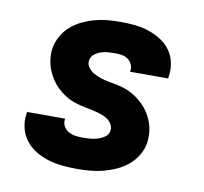

<svg xmlns="http://www.w3.org/2000/svg" viewBox="-66 -609 732 688"><g transform="rotate(10 300.0 -265.0)"><path d="M256 8Q230 8 203.5 5.5Q177 3 152 -4.5Q127 -12 105.5 -25Q84 -38 68.5 -57.5Q53 -77 46.5 -102.5Q40 -128 44 -154Q44 -156 44.5 -158Q45 -160 45 -162H184Q184 -161 184 -160.5Q184 -160 183 -159Q181 -146 187.5 -134.5Q194 -123 205 -116.5Q216 -110 229.5 -108Q243 -106 256 -106Q270 -106 283.5 -107Q297 -108 310.5 -112Q324 -116 336.5 -124.5Q349 -133 351 -147Q351 -147 351 -147Q351 -147 351 -147Q353 -160 346.5 -171Q340 -182 329.5 -189Q319 -196 307 -200Q295 -204 282.5 -207Q270 -210 257 -212.5Q244 -215 231.5 -218Q219 -221 207 -225Q195 -229 184 -235Q173 -241 163 -248.5Q153 -256 144 -264.5Q135 -273 127.5 -283Q120 -293 114 -304Q108 -315 103.5 -326.5Q99 -338 96.5 -351Q94 -364 93.5 -377Q93 -390 95 -403Q99 -426 111 -447.5Q123 -469 141.5 -485Q160 -501 182.5 -511.5Q205 -522 227.5 -528Q250 -534 273 -536Q296 -538 319 -538Q345 -538 371 -535.5Q397 -533 421 -525Q445 -517 466 -504Q487 -491 501.5 -471.5Q516 -452 521.5 -427Q527 -402 523 -376Q523 -374 522.5 -372Q522 -370 522 -368H383Q383 -369 383.5 -369.5Q384 -370 384 -371Q386 -383 381 -394.5Q376 -406 366 -413Q356 -420 343.5 -422Q331 -424 319 -424Q306 -424 293.5 -423Q281 -422 268.5 -418Q256 -414 245 -405.5Q234 -397 232 -384Q229 -369 238 -357Q247 -345 259.5 -338Q272 -331 286.5 -326.5Q301 -322 315 -319.5Q329 -317 344 -314Q359 -311 372.5 -306.5Q386 -302 399 -295Q412 -288 423 -279.5Q434 -271 444 -261Q454 -251 462 -239Q470 -227 476 -214Q482 -201 485.5 -186.5Q489 -172 489.5 -157Q490 -142 488 -127Q484 -103 471 -81.5Q458 -60 438.5 -44Q419 -28 396.5 -18Q374 -8 350.5 -2Q327 4 303.5 6Q280 8 256 8Z"/></g></svg>

Font: Iosevka Curly Heavy Extended
Style: Italic
Weight: 900
Width: 7
Italic angle: -9°
Monospace: yes
Designer: Belleve Invis
Foundry: Belleve Invis
Version: Version 11.1.0; ttfautohint (v1.8.3)